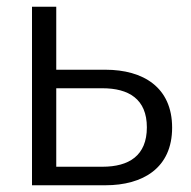

<svg xmlns="http://www.w3.org/2000/svg" viewBox="-20 -550 568 570"><path d="M147 -530H75V0H293C404 0 491 -51 491 -171C491 -291 405 -343 293 -343H147ZM284 -288C362 -288 416 -256 416 -172C416 -88 363 -55 284 -55H147V-288Z"/></svg>

Font: Cheyenne Sans Light
Style: Regular
Weight: 300
Designer: The Public Sans project authors (U.S. Web Design System), Libre Franklin designed by Pablo Impallari and Rodrigo Fuenzal
Foundry: The Cheyenne Sans Project Authors
Version: Version 2.007